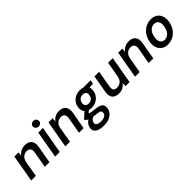

<svg xmlns="http://www.w3.org/2000/svg" viewBox="199 -2004 3501 3501"><g transform="rotate(-45 1949.5 -254.0)"><path d="M24 0 116 -526H222L216 -447Q245 -489 291.5 -513.5Q338 -538 397 -538Q457 -538 496 -514.5Q535 -491 550.5 -445Q566 -399 554 -331L495 0H376L432 -319Q442 -376 418 -406.5Q394 -437 342 -437Q309 -437 278.5 -422Q248 -407 226.5 -378Q205 -349 197 -307L144 0Z M640 0 733 -526H853L760 0ZM818 -599Q785 -599 764 -619.5Q743 -640 742 -670Q742 -701 763 -720.5Q784 -740 818 -740Q851 -740 872.5 -720.5Q894 -701 894 -670Q895 -640 873 -619.5Q851 -599 818 -599Z M904 0 996 -526H1102L1096 -447Q1125 -489 1171.5 -513.5Q1218 -538 1277 -538Q1337 -538 1376 -514.5Q1415 -491 1430.5 -445Q1446 -399 1434 -331L1375 0H1256L1312 -319Q1322 -376 1298 -406.5Q1274 -437 1222 -437Q1189 -437 1158.5 -422Q1128 -407 1106.5 -378Q1085 -349 1077 -307L1024 0Z M1675 232Q1601 232 1549.5 214.5Q1498 197 1475 161.5Q1452 126 1461 73Q1467 40 1487.5 9.5Q1508 -21 1544.5 -46.5Q1581 -72 1633 -91L1682 -34Q1626 -17 1602 7.5Q1578 32 1573 60Q1568 87 1581.5 104.5Q1595 122 1622.5 131Q1650 140 1689 140Q1746 140 1783 120Q1820 100 1826 63Q1833 29 1814 10Q1795 -9 1729 -13Q1674 -17 1634.5 -24Q1595 -31 1568 -41.5Q1541 -52 1523.5 -64.5Q1506 -77 1494 -90L1499 -113L1623 -221L1713 -192L1568 -79L1610 -139Q1619 -132 1628.5 -126Q1638 -120 1654.5 -114.5Q1671 -109 1698.5 -104.5Q1726 -100 1772 -96Q1840 -90 1879.5 -72Q1919 -54 1933 -21.5Q1947 11 1939 60Q1931 104 1899.5 143.5Q1868 183 1812 207.5Q1756 232 1675 232ZM1744 -157Q1680 -157 1638.5 -182.5Q1597 -208 1581 -251Q1565 -294 1575 -348Q1584 -402 1616 -444.5Q1648 -487 1698 -512.5Q1748 -538 1811 -538Q1877 -538 1917.5 -512.5Q1958 -487 1974 -444.5Q1990 -402 1981 -348Q1971 -294 1939.5 -251Q1908 -208 1858.5 -182.5Q1809 -157 1744 -157ZM1761 -250Q1806 -250 1836 -274.5Q1866 -299 1874 -347Q1883 -396 1861.5 -420Q1840 -444 1795 -444Q1751 -444 1719.5 -420Q1688 -396 1679 -347Q1671 -299 1693.5 -274.5Q1716 -250 1761 -250ZM1882 -438 1875 -526H2082L2069 -451Z M2281 12Q2221 12 2181.5 -11Q2142 -34 2127 -80.5Q2112 -127 2125 -197L2182 -526H2302L2246 -207Q2236 -147 2254.5 -118Q2273 -89 2329 -89Q2365 -89 2396.5 -103.5Q2428 -118 2450 -147Q2472 -176 2480 -219L2533 -526H2653L2561 0H2455L2460 -80Q2432 -37 2386 -12.5Q2340 12 2281 12Z M2701 0 2793 -526H2899L2893 -447Q2922 -489 2968.5 -513.5Q3015 -538 3074 -538Q3134 -538 3173 -514.5Q3212 -491 3227.5 -445Q3243 -399 3231 -331L3172 0H3053L3109 -319Q3119 -376 3095 -406.5Q3071 -437 3019 -437Q2986 -437 2955.5 -422Q2925 -407 2903.5 -378Q2882 -349 2874 -307L2821 0Z M3545 12Q3471 12 3420 -22.5Q3369 -57 3348 -119.5Q3327 -182 3341 -263Q3352 -325 3379 -375Q3406 -425 3446 -461.5Q3486 -498 3536 -518Q3586 -538 3642 -538Q3717 -538 3768 -503.5Q3819 -469 3840 -407Q3861 -345 3847 -263Q3836 -201 3809 -151Q3782 -101 3742 -64.5Q3702 -28 3652 -8Q3602 12 3545 12ZM3563 -91Q3601 -91 3634 -110.5Q3667 -130 3690.5 -168Q3714 -206 3724 -263Q3735 -320 3725 -358.5Q3715 -397 3689 -416Q3663 -435 3624 -435Q3586 -435 3553.5 -416Q3521 -397 3497 -358.5Q3473 -320 3463 -263Q3453 -206 3463 -168Q3473 -130 3499 -110.5Q3525 -91 3563 -91Z"/></g></svg>

Font: DM Sans 9pt SemiBold
Style: Italic
Weight: 600
Italic angle: -10°
Version: Version 4.004;gftools[0.9.30]